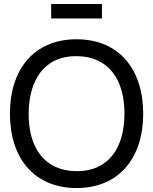

<svg xmlns="http://www.w3.org/2000/svg" viewBox="-20 -933 772 968"><path d="M494 -913H238V-840H494ZM366 15C581.5 15 702 -138 702 -360C702 -582 581.5 -735 366 -735C150.5 -735 30 -582 30 -360C30 -138 150.5 15 366 15ZM366 -70C205 -71 123.5 -187.5 124.5 -360C125.5 -532.5 205 -651 366 -650C527 -649 607.5 -532.5 607.5 -360C607.5 -187.5 527 -69 366 -70Z"/></svg>

Font: Hauora Medium
Style: Regular
Weight: 500
Designer: Wayne Shih
Foundry: WCYS
Version: Version 1.001;hotconv 1.0.109;makeotfexe 2.5.65596